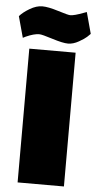

<svg xmlns="http://www.w3.org/2000/svg" viewBox="-96 -922 484 958"><g transform="rotate(5 146.5 -443.0)"><path d="M30 0V-670H262V0ZM74 -746Q47 -746 7 -728L-7 -721L-36 -827Q-19 -847 14 -866.5Q47 -886 76.5 -886Q106 -886 157 -870Q208 -854 219 -854Q239 -854 286 -872L300 -877L329 -770Q323 -764 312.5 -754Q302 -744 274 -728Q246 -712 220 -712Q194 -712 140.5 -729Q87 -746 74 -746Z"/></g></svg>

Font: Titillium Web Black
Style: Regular
Weight: 900
Version: Version 1.002;PS 35.000;hotconv 1.0.70;makeotf.lib2.5.55311